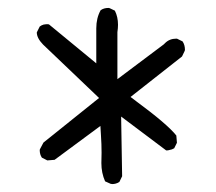

<svg xmlns="http://www.w3.org/2000/svg" viewBox="-20 -594 540 479"><path d="M233.4 -212.9 232.9 -187Q232.9 -162.6 242.2 -141.6L256.3 -135.3Q257.8 -134.8 261 -134.8Q264.2 -134.8 268.8 -136Q273.4 -137.2 277.8 -140.1L284.7 -154.3L282.2 -303.2L394.5 -218.8Q395 -218.8 397.2 -218.8Q399.4 -218.8 402.3 -219.7Q409.2 -220.7 414.6 -224.1L421.4 -237.8L419.9 -255.9Q397.5 -284.2 319.3 -341.8L305.7 -352.1L434.1 -453.1L440.9 -467.3Q441.4 -468.8 441.4 -469.7Q441.4 -481.9 435.5 -490.7L421.4 -497.6Q420.4 -497.6 419.9 -497.6Q402.8 -497.6 391.6 -486.3L388.7 -483.4L272.9 -396.5V-513.7Q274.4 -523.9 274.4 -532.2Q274.4 -551.8 266.6 -567.4L253.4 -573.7Q252 -574.2 250.5 -574.2Q238.8 -574.2 231 -568.4Q220.2 -548.8 220.2 -523.4V-436L102.1 -533.2Q99.1 -533.7 97.7 -533.7Q96.2 -533.7 94 -533.4Q91.8 -533.2 88.9 -532.7Q83.5 -531.2 79.1 -527.8Q71.8 -513.2 71.8 -513.2Q71.8 -499 87.4 -482.9L227.1 -349.6L88.4 -238.3L79.6 -221.7Q79.1 -220.7 79.1 -219.7Q79.1 -208.5 84.5 -200.7L98.1 -193.8L116.2 -195.3L230.5 -279.8L231.9 -255.9Q233.4 -234.4 233.4 -212.9Z"/></svg>

Font: NaikaiFont
Style: ExtraLight
Weight: 200
Version: Version 1.89